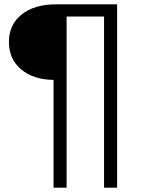

<svg xmlns="http://www.w3.org/2000/svg" viewBox="-20 -762 672 882"><path d="M226 -395Q134 -396 77.5 -443Q21 -490 21 -569Q21 -649 79.5 -695.5Q138 -742 236 -742H518V100H458V-686H286V100H226Z"/></svg>

Font: CMG Sans
Style: Regular
Weight: 400
Designer: Julieta Ulanovsky
Foundry: Julieta Ulanovsky
Version: Version 7.200